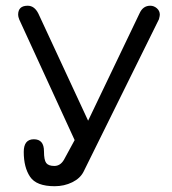

<svg xmlns="http://www.w3.org/2000/svg" viewBox="-20 -641 596 667"><path d="M286.1 -221.7 113.3 -593.8C104.2 -612 91.8 -621.1 76.2 -621.1C54 -621.1 43 -610.7 43 -589.8C43 -585.3 44.3 -579.8 46.9 -573.2L239.3 -154.3L202.1 -85.9C193.7 -71.6 182.6 -64.5 168.9 -64.5C155.3 -64.5 145.8 -67.9 140.6 -74.7C135.4 -81.5 132.8 -95.1 132.8 -115.2C132.8 -143.2 121.1 -157.2 97.7 -157.2C74.2 -157.2 62.5 -142.6 62.5 -113.3C62.5 -77.5 69.8 -48.7 84.5 -26.9C99.1 -5 127.6 5.9 169.9 5.9C192.1 5.9 212.4 1.3 231 -7.8C249.5 -16.9 262.7 -29.3 270.5 -44.9L532.2 -574.2C534.2 -582 535.2 -587.2 535.2 -589.8C535.2 -599 531.7 -606.4 524.9 -612.3C518.1 -618.2 510.4 -621.1 502 -621.1C485 -621.1 472.7 -612.3 464.8 -594.7Z"/></svg>

Font: Jura
Style: DemiBold
Weight: 600
Version: Version 2.5.1